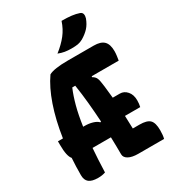

<svg xmlns="http://www.w3.org/2000/svg" viewBox="-222 -1047 1043 1167"><g transform="rotate(-30 300.0 -464.0)"><path d="M168 -3Q156 1 143.5 3Q131 5 116 5Q73 5 53 -11Q33 -27 33 -62Q33 -123 37 -181Q15 -205 15 -285V-310H50Q68 -430 101 -525.5Q134 -621 179 -685Q215 -705 312 -705H494Q543 -705 565 -683Q587 -661 587 -613Q587 -598 584.5 -579.5Q582 -561 580 -550H391L389 -544Q408 -534 415 -517.5Q422 -501 427 -457Q432 -415 436 -373H486Q515 -373 536 -349Q557 -325 557 -285Q557 -260 552 -240H445Q447 -196 448 -150H495Q547 -150 567 -130Q587 -110 587 -58Q587 -23 581 0H400Q357 0 332.5 -13.5Q308 -27 308 -50Q308 -77 307.5 -107.5Q307 -138 306 -170H177Q171 -95 168 -3ZM202 -310Q232 -310 257.5 -302.5Q283 -295 296 -281L302 -283Q298 -350 291.5 -418Q285 -486 275 -550H254Q234 -503 218.5 -445Q203 -387 192 -310ZM400 -933Q441 -933 469.5 -929.5Q498 -926 521 -918Q535 -913 538 -900.5Q541 -888 536 -872Q523 -837 502.5 -814.5Q482 -792 450 -773Q432 -763 414.5 -760Q397 -757 369 -757Q344 -757 323 -760.5Q302 -764 279 -773Q325 -809 354.5 -846.5Q384 -884 400 -933Z"/></g></svg>

Font: Recursive Mn Csl St XBd
Style: Regular
Weight: 800
Monospace: yes
Version: Version 1.079;hotconv 1.0.112;makeotfexe 2.5.65598; ttfautoh